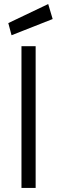

<svg xmlns="http://www.w3.org/2000/svg" viewBox="-20 -928 282 948"><path d="M37 -754 240 -834 218 -908 21 -814ZM156 -700H86V0H156Z"/></svg>

Font: LilGrotesk
Style: Regular
Weight: 400
Designer: Bastien Sozeau
Foundry: NBR — Bastien Sozeau
Version: Version 2.001